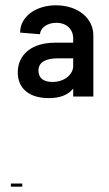

<svg xmlns="http://www.w3.org/2000/svg" viewBox="-20 -728 411 724"><path d="M191 -708C113 -708 55 -663 56 -605L131 -599C132 -623 158 -642 192 -642C232 -642 256 -617 256 -583V-567H187C101 -567 47 -523 47 -455C47 -392 93 -358 164 -358C206 -358 237 -370 256 -394V-364H332V-595C332 -659 274 -708 191 -708ZM178 -419C146 -419 125 -432 125 -462C125 -495 155 -508 198 -508H256V-479C256 -448 224 -419 178 -419ZM21 -24H64V-36H21Z"/></svg>

Font: Arthouse Owned
Style: Bold
Weight: 700
Designer: Jeremy Tribby
Foundry: Tribby Type
Version: Version 1.000;PS 001.000;hotconv 1.0.88;makeotf.lib2.5.64775